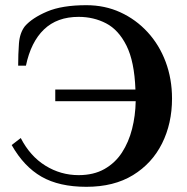

<svg xmlns="http://www.w3.org/2000/svg" viewBox="-20 -700 720 740"><path d="M313 20Q208 20 140 -19Q72 -58 25 -141L60 -168Q96 -98 155 -61.5Q214 -25 283 -25Q341 -25 382.5 -48.5Q424 -72 450 -112Q476 -152 489 -203Q502 -254 503 -310H193V-355H502Q498 -463 467.5 -524Q437 -585 389 -610Q341 -635 283 -635Q200 -635 149.5 -586.5Q99 -538 80 -447H50Q50 -491 53 -532Q56 -573 76 -599Q104 -631 161.5 -655.5Q219 -680 313 -680Q384 -680 444 -652.5Q504 -625 549 -576Q594 -527 618.5 -461.5Q643 -396 643 -320Q643 -224 604.5 -147Q566 -70 492.5 -25Q419 20 313 20Z"/></svg>

Font: El Messiri
Style: Regular
Weight: 400
Designer: Mohamed Gaber
Foundry: Kief Type Foundry
Version: Version 2.020